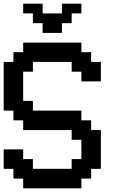

<svg xmlns="http://www.w3.org/2000/svg" viewBox="-20 -1020 644 1040"><path d="M262.7 0H105.5V-26.4V-52.7H79.1H52.7V-79.1V-105.5H26.4H0V-158.2V-210.9H52.7H105.5V-184.6V-158.2H131.8H158.2V-131.8V-105.5H262.7H368.2V-131.8V-158.2H394.5H420.9V-210.9V-262.7H394.5H368.2V-289.1V-315.4H237.3H105.5V-341.8V-368.2H79.1H52.7V-394.5V-420.9H26.4H0V-552.7V-684.6H26.4H52.7V-710.9V-737.3H79.1H105.5V-762.7V-789.1H262.7H420.9V-762.7V-737.3H447.3H473.6V-710.9V-684.6H500H526.4V-631.8V-579.1H473.6H420.9V-605.5V-631.8H394.5H368.2V-658.2V-684.6H262.7H158.2V-658.2V-631.8H131.8H105.5V-552.7V-473.6H131.8H158.2V-447.3V-420.9H289.1H420.9V-394.5V-368.2H447.3H473.6V-341.8V-315.4H500H526.4V-210.9V-105.5H500H473.6V-79.1V-52.7H447.3H420.9V-26.4V0ZM262.7 -841.8H210.9V-868.2V-894.5H184.6H158.2V-920.9V-947.3H131.8H105.5V-973.6V-1000H158.2H210.9V-973.6V-947.3H262.7H315.4V-973.6V-1000H368.2H420.9V-973.6V-947.3H394.5H368.2V-920.9V-894.5H341.8H315.4V-868.2V-841.8Z"/></svg>

Font: VCR Jazz Mono
Style: Regular
Weight: 400
Version: Version 3.1